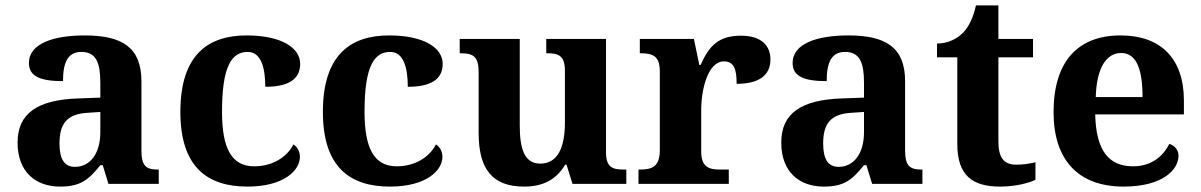

<svg xmlns="http://www.w3.org/2000/svg" viewBox="-20 -680 4441 710"><path d="M202 10C278 10 307 -15 351 -69H360L381 0H567V-53H563C518 -53 503 -69 503 -124V-379C503 -504 433 -549 293 -549C180 -549 87 -520 87 -447C87 -398 128 -380 213 -380C213 -448 230 -488 281 -488C336 -488 351 -447 351 -374V-319L269 -316C119 -311 45 -261 45 -153C45 -42 114 10 202 10ZM257 -63C218 -63 200 -92 200 -149C200 -221 226 -259 306 -263L351 -266V-191C351 -113 314 -63 257 -63Z M895 10C1030 10 1089 -50 1089 -100C1089 -118 1081 -136 1065 -146C1042 -100 989 -65 920 -65C836 -65 801 -132 801 -267C801 -438 838 -488 896 -488C946 -488 961 -428 961 -359C1066 -359 1090 -401 1090 -444C1090 -503 1021 -549 892 -549C754 -549 647 -482 647 -266C647 -61 748 10 895 10Z M1422 10C1557 10 1616 -50 1616 -100C1616 -118 1608 -136 1592 -146C1569 -100 1516 -65 1447 -65C1363 -65 1328 -132 1328 -267C1328 -438 1365 -488 1423 -488C1473 -488 1488 -428 1488 -359C1593 -359 1617 -401 1617 -444C1617 -503 1548 -549 1419 -549C1281 -549 1174 -482 1174 -266C1174 -61 1275 10 1422 10Z M1918 10C1986 10 2036 -14 2070 -71H2075L2097 0H2296V-53H2288C2249 -53 2221 -58 2221 -116V-536H2000V-483H2003C2042 -483 2069 -477 2069 -419V-227C2069 -134 2042 -75 1978 -75C1919 -75 1902 -130 1902 -216V-536H1680V-483H1683C1732 -483 1750 -470 1750 -412V-188C1750 -53 1802 10 1918 10Z M2341 0H2675V-53H2643C2603 -53 2573 -61 2573 -120V-273C2573 -350 2598 -453 2657 -453C2694 -453 2704 -425 2704 -370C2783 -370 2829 -399 2829 -460C2829 -511 2796 -548 2720 -548C2638 -548 2602 -511 2571 -440H2566L2546 -536H2346V-483H2349C2393 -483 2420 -474 2420 -415V-125C2420 -62 2390 -53 2345 -53H2341Z M3026 10C3102 10 3131 -15 3175 -69H3184L3205 0H3391V-53H3387C3342 -53 3327 -69 3327 -124V-379C3327 -504 3257 -549 3117 -549C3004 -549 2911 -520 2911 -447C2911 -398 2952 -380 3037 -380C3037 -448 3054 -488 3105 -488C3160 -488 3175 -447 3175 -374V-319L3093 -316C2943 -311 2869 -261 2869 -153C2869 -42 2938 10 3026 10ZM3081 -63C3042 -63 3024 -92 3024 -149C3024 -221 3050 -259 3130 -263L3175 -266V-191C3175 -113 3138 -63 3081 -63Z M3678 10C3740 10 3788 -5 3809 -15V-80C3788 -75 3764 -71 3738 -71C3691 -71 3672 -98 3672 -158V-468H3800V-536H3672V-660H3589C3579 -615 3563 -582 3543 -561C3523 -539 3488 -519 3445 -519V-468H3520V-148C3520 -31 3576 10 3678 10Z M4135 10C4279 10 4338 -52 4338 -104C4338 -126 4323 -142 4304 -148C4281 -102 4238 -65 4170 -65C4080 -65 4033 -123 4030 -257H4358V-308C4358 -467 4269 -549 4124 -549C3966 -549 3876 -453 3876 -265C3876 -91 3965 10 4135 10ZM4205 -321H4032C4035 -427 4070 -484 4126 -484C4183 -484 4205 -423 4205 -321Z"/></svg>

Font: Noto Serif Telugu
Style: Bold
Weight: 700
Designer: Jelle Bosma - Monotype Design Team
Foundry: Monotype Imaging Inc.
Version: Version 2.005